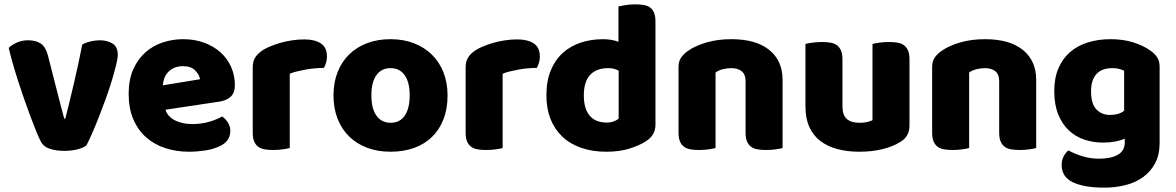

<svg xmlns="http://www.w3.org/2000/svg" viewBox="-20 -681 5400 882"><path d="M377 -13Q363 -2 336 5Q309 12 275 12Q236 12 207.5 2Q179 -8 168 -30Q159 -47 146.5 -77.5Q134 -108 120 -145.5Q106 -183 91 -226Q76 -269 62.5 -311Q49 -353 38 -392Q27 -431 20 -461Q34 -475 57.5 -485.5Q81 -496 109 -496Q144 -496 166.5 -481.5Q189 -467 200 -427L239 -274Q250 -229 260 -192.5Q270 -156 275 -136H280Q299 -210 320 -300Q341 -390 358 -477Q375 -486 396.5 -491Q418 -496 438 -496Q473 -496 497 -481Q521 -466 521 -429Q521 -413 513.5 -382.5Q506 -352 494.5 -313.5Q483 -275 467.5 -232Q452 -189 436 -148Q420 -107 404.5 -71.5Q389 -36 377 -13Z M849 16Q790 16 739.5 -0.5Q689 -17 651.5 -50Q614 -83 592.5 -133Q571 -183 571 -250Q571 -316 592.5 -363.5Q614 -411 649 -441.5Q684 -472 729 -486.5Q774 -501 821 -501Q874 -501 917.5 -485Q961 -469 992.5 -441Q1024 -413 1041.5 -374Q1059 -335 1059 -289Q1059 -255 1040 -237Q1021 -219 987 -214L740 -177Q751 -144 785 -127.5Q819 -111 863 -111Q904 -111 940.5 -121.5Q977 -132 1000 -146Q1016 -136 1027 -118Q1038 -100 1038 -80Q1038 -35 996 -13Q964 4 924 10Q884 16 849 16ZM821 -377Q797 -377 779.5 -369Q762 -361 751 -348.5Q740 -336 734.5 -320.5Q729 -305 728 -289L899 -317Q896 -337 877 -357Q858 -377 821 -377Z M1311 -1Q1301 2 1279.5 5Q1258 8 1235 8Q1213 8 1195.5 5Q1178 2 1166 -7Q1154 -16 1147.5 -31.5Q1141 -47 1141 -72V-372Q1141 -395 1149.5 -411.5Q1158 -428 1174 -441Q1190 -454 1213.5 -464.5Q1237 -475 1264 -483Q1291 -491 1320 -495.5Q1349 -500 1378 -500Q1426 -500 1454 -481.5Q1482 -463 1482 -421Q1482 -407 1478 -393.5Q1474 -380 1468 -369Q1447 -369 1425 -367Q1403 -365 1382 -361Q1361 -357 1342.5 -352.5Q1324 -348 1311 -342Z M2036 -243Q2036 -181 2017 -132.5Q1998 -84 1963.5 -51Q1929 -18 1881 -1Q1833 16 1774 16Q1715 16 1667 -2Q1619 -20 1584.5 -53.5Q1550 -87 1531 -135Q1512 -183 1512 -243Q1512 -302 1531 -350Q1550 -398 1584.5 -431.5Q1619 -465 1667 -483Q1715 -501 1774 -501Q1833 -501 1881 -482.5Q1929 -464 1963.5 -430.5Q1998 -397 2017 -349Q2036 -301 2036 -243ZM1686 -243Q1686 -182 1709.5 -149.5Q1733 -117 1775 -117Q1817 -117 1839.5 -150Q1862 -183 1862 -243Q1862 -303 1839 -335.5Q1816 -368 1774 -368Q1732 -368 1709 -335.5Q1686 -303 1686 -243Z M2289 -1Q2279 2 2257.5 5Q2236 8 2213 8Q2191 8 2173.5 5Q2156 2 2144 -7Q2132 -16 2125.5 -31.5Q2119 -47 2119 -72V-372Q2119 -395 2127.5 -411.5Q2136 -428 2152 -441Q2168 -454 2191.5 -464.5Q2215 -475 2242 -483Q2269 -491 2298 -495.5Q2327 -500 2356 -500Q2404 -500 2432 -481.5Q2460 -463 2460 -421Q2460 -407 2456 -393.5Q2452 -380 2446 -369Q2425 -369 2403 -367Q2381 -365 2360 -361Q2339 -357 2320.5 -352.5Q2302 -348 2289 -342Z M2490 -243Q2490 -309 2510 -357.5Q2530 -406 2565.5 -438Q2601 -470 2648.5 -485.5Q2696 -501 2751 -501Q2771 -501 2790 -497.5Q2809 -494 2821 -489V-651Q2831 -654 2853 -657.5Q2875 -661 2898 -661Q2920 -661 2937.5 -658Q2955 -655 2967 -646Q2979 -637 2985 -621.5Q2991 -606 2991 -581V-107Q2991 -60 2947 -32Q2918 -13 2872 1.5Q2826 16 2766 16Q2701 16 2649.5 -2Q2598 -20 2562.5 -54Q2527 -88 2508.5 -135.5Q2490 -183 2490 -243ZM2774 -368Q2720 -368 2691 -337Q2662 -306 2662 -243Q2662 -181 2689 -149.5Q2716 -118 2767 -118Q2785 -118 2799.5 -123.5Q2814 -129 2822 -136V-356Q2802 -368 2774 -368Z M3405 -308Q3405 -339 3387.5 -353.5Q3370 -368 3340 -368Q3320 -368 3300.5 -363Q3281 -358 3267 -348V-1Q3257 2 3235.5 5Q3214 8 3191 8Q3169 8 3151.5 5Q3134 2 3122 -7Q3110 -16 3103.5 -31.5Q3097 -47 3097 -72V-372Q3097 -399 3108.5 -416Q3120 -433 3140 -447Q3174 -471 3225.5 -486Q3277 -501 3340 -501Q3453 -501 3514 -451.5Q3575 -402 3575 -314V-1Q3565 2 3543.5 5Q3522 8 3499 8Q3477 8 3459.5 5Q3442 2 3430 -7Q3418 -16 3411.5 -31.5Q3405 -47 3405 -72Z M3680 -479Q3690 -482 3711.5 -485Q3733 -488 3756 -488Q3778 -488 3795.5 -485Q3813 -482 3825 -473Q3837 -464 3843.5 -448.5Q3850 -433 3850 -408V-193Q3850 -152 3870 -134.5Q3890 -117 3928 -117Q3951 -117 3965.5 -121Q3980 -125 3988 -129V-479Q3998 -482 4019.5 -485Q4041 -488 4064 -488Q4086 -488 4103.5 -485Q4121 -482 4133 -473Q4145 -464 4151.5 -448.5Q4158 -433 4158 -408V-104Q4158 -54 4116 -29Q4081 -7 4032.5 4.5Q3984 16 3927 16Q3873 16 3827.5 4Q3782 -8 3749 -33Q3716 -58 3698 -97.5Q3680 -137 3680 -193Z M4570 -308Q4570 -339 4552.5 -353.5Q4535 -368 4505 -368Q4485 -368 4465.5 -363Q4446 -358 4432 -348V-1Q4422 2 4400.5 5Q4379 8 4356 8Q4334 8 4316.5 5Q4299 2 4287 -7Q4275 -16 4268.5 -31.5Q4262 -47 4262 -72V-372Q4262 -399 4273.5 -416Q4285 -433 4305 -447Q4339 -471 4390.5 -486Q4442 -501 4505 -501Q4618 -501 4679 -451.5Q4740 -402 4740 -314V-1Q4730 2 4708.5 5Q4687 8 4664 8Q4642 8 4624.5 5Q4607 2 4595 -7Q4583 -16 4576.5 -31.5Q4570 -47 4570 -72Z M5082 -501Q5139 -501 5185.5 -486.5Q5232 -472 5264 -449Q5284 -435 5295.5 -418Q5307 -401 5307 -374V-24Q5307 29 5287 67.5Q5267 106 5232.5 131.5Q5198 157 5151.5 169Q5105 181 5052 181Q4961 181 4909 156.5Q4857 132 4857 77Q4857 54 4866.5 36.5Q4876 19 4888 10Q4917 26 4953.5 37Q4990 48 5029 48Q5083 48 5115 30Q5147 12 5147 -28V-44Q5106 -26 5047 -26Q5002 -26 4961.5 -39.5Q4921 -53 4890.5 -81.5Q4860 -110 4841.5 -155Q4823 -200 4823 -262Q4823 -323 4842.5 -368Q4862 -413 4896.5 -442.5Q4931 -472 4978.5 -486.5Q5026 -501 5082 -501ZM5144 -356Q5137 -360 5123.5 -364Q5110 -368 5090 -368Q5041 -368 5016.5 -340.5Q4992 -313 4992 -262Q4992 -204 5016.5 -178.5Q5041 -153 5079 -153Q5120 -153 5144 -172Z"/></svg>

Font: BALOOCHETTANREGULAR
Style: Book
Weight: 400
Designer: Maithili Shingre and Ek Type
Foundry: Ek Type
Version: Version 1.100;PS 1.000;hotconv 1.0.88;makeotf.lib2.5.647800;